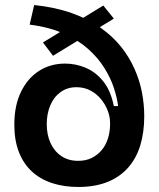

<svg xmlns="http://www.w3.org/2000/svg" viewBox="-20 -730 632 764"><path d="M292 14Q234 14 187 -1.5Q140 -17 106.5 -48Q73 -79 55 -125.5Q37 -172 37 -234Q37 -310 63.5 -364.5Q90 -419 135.5 -448Q181 -477 239 -477Q281 -477 320.5 -460.5Q360 -444 390 -407.5Q420 -371 433 -308H450Q446 -340 433.5 -379Q421 -418 396 -458.5Q371 -499 331.5 -534.5Q292 -570 234.5 -596Q177 -622 98 -632L116 -710Q201 -701 266.5 -677.5Q332 -654 380.5 -619.5Q429 -585 462 -543.5Q495 -502 515.5 -455.5Q536 -409 545 -361.5Q554 -314 554 -268Q554 -203 538 -151Q522 -99 489 -62Q456 -25 406.5 -5.5Q357 14 292 14ZM291 -90Q322 -90 345 -101.5Q368 -113 384.5 -132.5Q401 -152 409.5 -179Q418 -206 418 -235V-242Q418 -265 408.5 -290Q399 -315 381.5 -336Q364 -357 339.5 -370Q315 -383 284 -383Q248 -383 221 -363.5Q194 -344 180 -310.5Q166 -277 166 -236Q166 -194 181 -161Q196 -128 224 -109Q252 -90 291 -90ZM151 -561 391 -708 433 -656 191 -508Z"/></svg>

Font: Bricolage Grotesque 36pt SemiBold
Style: Regular
Weight: 600
Designer: Mathieu Triay
Foundry: Atelier Triay
Version: Version 1.001;gftools[0.9.33.dev8+g029e19f]